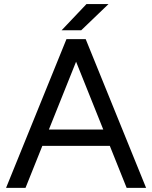

<svg xmlns="http://www.w3.org/2000/svg" viewBox="-20 -912 739 932"><path d="M305.4 -722H396L689.2 0H594.8ZM302.6 -722H393.2L103.8 0H9.4ZM148.4 -283.2H551.2V-204H148.4ZM399.8 -892.3H506.8L374.4 -765.2H279.2Z"/></svg>

Font: 寒蝉端黑体 Light
Style: Regular
Weight: 300
Designer: ChillDuanSans {Warren2060}; 
Source Han Sans {Ryoko NISHIZUKA 西塚涼子 (kana, bopomofo & ideographs); Paul D. Hunt (Latin, G
Foundry: ChillType&Adobe
Version: Version 1.300;Glyphs 3.3 (3306)